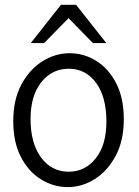

<svg xmlns="http://www.w3.org/2000/svg" viewBox="-20 -763 575 792"><path d="M259.8 8.8Q201.2 8.8 149.7 -22.7Q98.1 -54.2 66.4 -115Q34.7 -175.8 34.7 -263.7Q34.7 -351.6 68.1 -414.1Q101.6 -476.6 154.8 -510Q208 -543.5 267.1 -543.5Q325.7 -543.5 376.7 -512Q427.7 -480.5 459.2 -419.7Q490.7 -358.9 490.7 -271Q490.7 -183.1 457.3 -120.4Q423.8 -57.6 371.1 -24.4Q318.4 8.8 259.8 8.8ZM263.7 -54.7Q330.6 -54.7 374.8 -109.6Q418.9 -164.6 418.9 -261.7Q418.9 -363.3 376.2 -421.4Q333.5 -479.5 263.7 -479.5Q194.3 -479.5 150.1 -423.6Q106 -367.7 106 -272.5Q106 -172.4 149.2 -113.5Q192.4 -54.7 263.7 -54.7ZM106.9 -585.4 231.4 -743.2H293.9L418.5 -585.4H363.3L262.7 -688L162.1 -585.4Z"/></svg>

Font: Harmattan
Style: Regular
Weight: 400
Designer: George W. Nuss III and SIL International
Foundry: SIL International
Version: Version 4.000